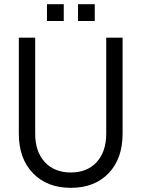

<svg xmlns="http://www.w3.org/2000/svg" viewBox="-20 -880 675 916"><path d="M317.9 16.1Q204.6 16.1 137.2 -53.7Q69.8 -123.5 69.8 -242.2V-700.2H147.9V-242.2Q147.9 -156.7 193.6 -106.9Q239.3 -57.1 317.9 -57.1Q396 -57.1 441.4 -106.9Q486.8 -156.7 486.8 -242.2V-700.2H564.9V-242.2Q564.9 -123.5 498.3 -53.7Q431.6 16.1 317.9 16.1ZM352.1 -779.8V-859.9H432.1V-779.8ZM204.1 -779.8V-859.9H284.2V-779.8Z"/></svg>

Font: Uncut Sans
Style: Regular
Weight: 400
Designer: Kasper Nordkvist
Foundry: UNCUT.wtf
Version: Version 1.304;Glyphs 3.2 (3246)